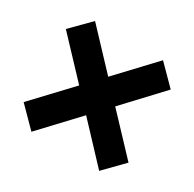

<svg xmlns="http://www.w3.org/2000/svg" viewBox="-115 -673 739 731"><g transform="rotate(30 255.0 -308.0)"><path d="M24.4 -147.5 175.8 -308.1 24.4 -468.8 105.5 -550.8 254.9 -392.1 404.3 -550.8 485.4 -468.8 334.5 -307.6 485.4 -147.5 404.3 -64.5 255.4 -223.1 106.4 -64.5Z"/></g></svg>

Font: Reddit Sans Fudge
Style: Bold
Weight: 700
Designer: Stephen Hutchings
Foundry: Reddit
Version: Version 1.013